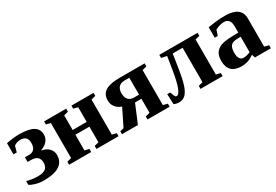

<svg xmlns="http://www.w3.org/2000/svg" viewBox="25 -1111 2529 1761"><g transform="rotate(-30 1290.0 -230.5)"><path d="M272.9 -240.2Q318.8 -233.4 348.1 -204.6Q377.4 -175.8 377.4 -133.8Q377.4 -62 322.8 -26.1Q268.1 9.8 154.8 9.8Q111.8 9.8 69.1 -2.7Q26.4 -15.1 12.2 -28.8V-67.9Q66.9 -50.8 129.9 -50.8Q183.6 -50.8 209.7 -71Q235.8 -91.3 235.8 -133.8Q235.8 -212.4 147.5 -212.4H111.3V-261.7H153.8Q228.5 -261.7 228.5 -348.1Q228.5 -422.4 152.3 -422.4Q135.3 -422.4 116.5 -416Q97.7 -409.7 85.4 -398.9L68.8 -337.9H33.7V-456.1Q109.4 -471.2 169.4 -471.2Q269.5 -471.2 318.1 -443.1Q366.7 -415 366.7 -354.5Q366.7 -317.9 342.8 -289.1Q318.8 -260.3 272.9 -243.2Z M764.2 -209.5H615.7V-43.9L662.1 -32.2V0H428.2V-32.2L474.6 -43.9V-415L428.2 -426.8V-459H662.1V-426.8L615.7 -415V-259.8H764.2V-415L717.8 -426.8V-459H951.7V-426.8L905.3 -415V-43.9L951.7 -32.2V0H717.8V-32.2L764.2 -43.9Z M1305.2 -43.9V-192.4H1237.3L1156.7 0H988.3V-31.2L1028.3 -41L1116.2 -219.2Q1073.7 -233.4 1051.5 -263.7Q1029.3 -293.9 1029.3 -332Q1029.3 -398.9 1077.9 -429Q1126.5 -459 1227.1 -459H1492.7V-426.8L1446.3 -415V-43.9L1492.7 -32.2V0H1258.8V-32.2ZM1305.2 -415H1254.9Q1213.9 -415 1192.6 -391.8Q1171.4 -368.7 1171.4 -327.6Q1171.4 -282.7 1192.4 -259.5Q1213.4 -236.3 1252 -236.3H1305.2Z M1598.1 -51.8Q1648.4 -51.8 1685.5 -287.6L1705.6 -414.6L1648.4 -426.8V-459H2053.7V-426.8L2007.3 -415V-43.9L2053.7 -32.2V0H1819.8V-32.2L1866.2 -43.9V-408.7H1761.2L1741.7 -282.2Q1722.2 -155.8 1703.4 -99.6Q1684.6 -43.5 1657.5 -16.8Q1630.4 9.8 1589.8 9.8Q1573.7 9.8 1558.6 5.9Q1543.5 2 1535.2 -3.4L1531.2 -110.4H1562.5L1578.6 -67.4Q1585.9 -51.8 1598.1 -51.8Z M2346.7 -469.2Q2519 -469.2 2519 -342.3V-43.9L2564.9 -32.2V0H2396L2385.3 -35.2Q2347.2 -9.3 2316.4 0.2Q2285.6 9.8 2254.4 9.8Q2112.3 9.8 2112.3 -127Q2112.3 -178.7 2133.3 -209.7Q2154.3 -240.7 2193.8 -255.6Q2233.4 -270.5 2318.4 -272.5L2377.9 -273.9V-340.8Q2377.9 -423.8 2310.1 -423.8Q2269 -423.8 2218.3 -398.4L2199.7 -341.3H2167.5V-452.1Q2241.2 -463.4 2275.9 -466.3Q2310.5 -469.2 2346.7 -469.2ZM2377.9 -230.5 2336.9 -229Q2289.6 -227.1 2271.2 -204.1Q2252.9 -181.2 2252.9 -129.9Q2252.9 -88.4 2267.6 -68.8Q2282.2 -49.3 2305.7 -49.3Q2338.9 -49.3 2377.9 -66.4Z"/></g></svg>

Font: Liberation Serif
Style: Bold
Weight: 700
Designer: Steve Matteson
Foundry: Ascender Corporation
Version: Version 2.1.5